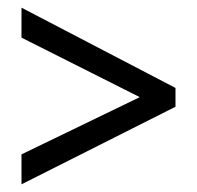

<svg xmlns="http://www.w3.org/2000/svg" viewBox="-20 -597 512 500"><path d="M36 -117 437 -319V-368L36 -577V-499L344 -344L36 -195Z"/></svg>

Font: Noto Sans Kannada Condensed
Style: Regular
Weight: 400
Width: 3
Designer: Jelle Bosma - Monotype Design Team
Foundry: Monotype Imaging Inc.
Version: Version 2.005